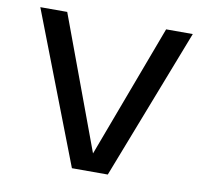

<svg xmlns="http://www.w3.org/2000/svg" viewBox="-72 -701 839 780"><g transform="rotate(10 347.5 -311.0)"><path d="M552 -622H662L421 0H273L33 -622H144L347 -74Z"/></g></svg>

Font: Sarpanch Medium
Style: Regular
Weight: 500
Designer: Manushi Parikh (Devanagari and Latin), Jyotish Sonowal (Devanagari)
Foundry: Indian Type Foundry
Version: Version 2.004;PS 1.0;hotconv 1.0.78;makeotf.lib2.5.61930; tt